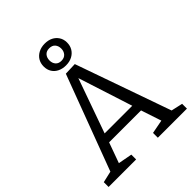

<svg xmlns="http://www.w3.org/2000/svg" viewBox="-252 -1069 1213 1213"><g transform="rotate(-45 354.5 -463.0)"><path d="M633 -44 610 -64 704 -43V0H444V-43L548 -63L540 -49L487 -209L502 -197H196L210 -209L153 -51L148 -62L250 -43V0H4V-43L96 -64L75 -46L319 -697L402 -700ZM221 -244 213 -257H486L477 -243L346 -650L365 -649ZM357 -733Q327 -733 303 -744.5Q279 -756 265.5 -777.5Q252 -799 252 -828Q252 -857 265.5 -879Q279 -901 303.5 -913.5Q328 -926 359 -926Q390 -926 413 -914.5Q436 -903 450 -881.5Q464 -860 464 -831Q464 -802 450.5 -780Q437 -758 413 -745.5Q389 -733 357 -733ZM357 -774Q383 -774 397 -790Q411 -806 411 -830Q411 -854 397.5 -869.5Q384 -885 358 -885Q332 -885 318.5 -869Q305 -853 305 -829Q305 -805 318.5 -789.5Q332 -774 357 -774Z"/></g></svg>

Font: Bitter Thin
Style: Regular
Weight: 400
Version: Version 3.021